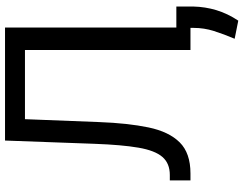

<svg xmlns="http://www.w3.org/2000/svg" viewBox="-121 -646 955 753"><g transform="rotate(-90 356.5 -269.5)"><path d="M652 187.5 581 173.3Q599.1 130.7 611.3 92Q623.6 53.3 623.6 12.8V0H536.9V-649.1H265.6L254.3 -359.4Q250 -245 233.3 -164.8Q216.6 -84.5 174.7 -42.3Q132.8 0 52.6 0H25.6V-81H46.9Q92.3 -81 117.5 -110.1Q142.8 -139.2 153.9 -204.2Q165.1 -269.2 169 -376.4L181.8 -727.3H625V-55.4H707.4V11.4Q706.3 58.2 693 102.1Q679.7 146 652 187.5Z"/></g></svg>

Font: Linik Sans
Style: Regular
Weight: 400
Designer: Rasmus Andersson (font), Marc Monis (original base), Kil Hyung-jin (Pretendard portions), Cristiano Sobral (main changes
Foundry: rsms
Version: Version 3.018;May 31, 2022;FontCreator 14.0.0.2814 64-bit; t